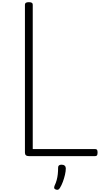

<svg xmlns="http://www.w3.org/2000/svg" viewBox="-20 -1440 957 1771"><path d="M246 0Q210 0 210 -32V-1397Q210 -1409 219 -1414.5Q228 -1420 246 -1420Q264 -1420 273 -1414.5Q282 -1409 282 -1397V-65H858Q870 -65 875 -58Q880 -51 880 -33Q880 -15 875 -7.5Q870 0 858 0ZM494 308Q482 303 480 295.5Q478 288 483 274Q496 247 503 220.5Q510 194 513 166.5Q516 139 516 106Q516 92 524 85.5Q532 79 548 79Q567 79 577 88.5Q587 98 587 113Q587 139 579.5 171.5Q572 204 560 236.5Q548 269 533 293Q525 306 516.5 309.5Q508 313 494 308Z"/></svg>

Font: Playwrite BE WAL Light
Style: Regular
Weight: 300
Version: Version 1.002